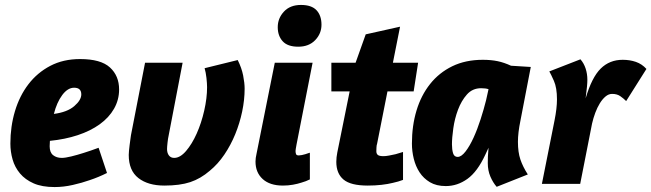

<svg xmlns="http://www.w3.org/2000/svg" viewBox="-20 -744 2636 777"><path d="M22 -163Q22 -232 40.5 -294Q59 -356 95 -403Q131 -450 183.5 -477.5Q236 -505 304 -505Q388 -505 425 -471Q462 -437 462 -382Q462 -340 441.5 -304Q421 -268 383.5 -241Q346 -214 294.5 -197Q243 -180 182 -174Q182 -170 181.5 -163.5Q181 -157 181 -152Q181 -127 195 -116Q209 -105 230 -105Q244 -105 268.5 -111Q293 -117 318 -125Q347 -134 379 -146L413 -44Q379 -27 343 -15Q312 -4 274.5 4.5Q237 13 201 13Q150 13 116 -2Q82 -17 61 -42Q40 -67 31 -98.5Q22 -130 22 -163ZM280 -389Q254 -389 232 -359.5Q210 -330 198 -283Q252 -290 280.5 -314.5Q309 -339 309 -362Q309 -389 280 -389Z M942 -501Q958 -469 964 -438.5Q970 -408 970 -385Q970 -340 960 -292.5Q950 -245 932 -201Q914 -157 888 -118.5Q862 -80 829 -53Q792 -21 750 -7Q708 7 645 7Q579 7 540 -23.5Q501 -54 501 -117Q501 -123 502 -134Q503 -145 504.5 -156.5Q506 -168 507.5 -179Q509 -190 510 -197L567 -490H719L662 -193Q660 -185 658 -167Q656 -149 656 -141Q656 -125 663.5 -115Q671 -105 685 -105Q709 -105 733 -133Q757 -161 776 -203.5Q795 -246 806.5 -296.5Q818 -347 818 -391Q818 -406 815.5 -428.5Q813 -451 808 -468Z M1198 -724Q1241 -724 1261 -702.5Q1281 -681 1281 -644Q1281 -608 1255.5 -581.5Q1230 -555 1187 -555Q1144 -555 1124 -577Q1104 -599 1104 -634Q1104 -670 1129 -697Q1154 -724 1198 -724ZM1125 7Q1072 7 1043 -19.5Q1014 -46 1014 -90Q1014 -97 1015 -105Q1016 -113 1018 -121L1092 -490H1245L1180 -159Q1178 -146 1177 -142Q1176 -138 1176 -133Q1176 -126 1178 -120.5Q1180 -115 1189 -115Q1194 -115 1201.5 -116.5Q1209 -118 1215.5 -120Q1222 -122 1227.5 -124Q1233 -126 1234 -126V-18Q1218 -10 1200 -5Q1185 0 1165.5 3.5Q1146 7 1125 7Z M1321 -490H1419L1460 -605L1599 -636L1570 -490H1672L1654 -374H1548L1506 -162Q1504 -157 1503.5 -147Q1503 -137 1503 -132Q1503 -122 1509 -117Q1515 -112 1532 -112Q1541 -112 1554.5 -114.5Q1568 -117 1581 -120Q1596 -124 1611 -129V-16Q1593 -9 1570 -4Q1550 1 1524 4Q1498 7 1468 7Q1399 7 1370 -17.5Q1341 -42 1341 -89Q1341 -97 1342 -107.5Q1343 -118 1345 -127L1395 -374H1321Z M1832 -109Q1847 -109 1864 -131Q1881 -153 1896.5 -187Q1912 -221 1925 -261.5Q1938 -302 1947 -338L1957 -383Q1946 -387 1927 -387Q1892 -387 1869.5 -361.5Q1847 -336 1833.5 -300Q1820 -264 1814.5 -225Q1809 -186 1809 -160Q1809 -139 1813.5 -124Q1818 -109 1832 -109ZM1784 9Q1746 9 1720 -6.5Q1694 -22 1678 -46.5Q1662 -71 1654.5 -101.5Q1647 -132 1647 -163Q1647 -235 1665.5 -296.5Q1684 -358 1720.5 -404Q1757 -450 1810.5 -476Q1864 -502 1934 -502Q1967 -502 1993.5 -496.5Q2020 -491 2048 -478L2128 -473L2086 -255Q2081 -231 2078.5 -209.5Q2076 -188 2076 -170Q2076 -128 2086 -98.5Q2096 -69 2116 -38L1990 12Q1975 -5 1964.5 -29.5Q1954 -54 1954 -84Q1954 -96 1954.5 -111Q1955 -126 1957 -146L1944 -118Q1912 -49 1871.5 -20Q1831 9 1784 9Z M2514 -335Q2503 -346 2490 -355Q2477 -364 2457 -364Q2443 -364 2430.5 -353.5Q2418 -343 2407.5 -326Q2397 -309 2389 -287.5Q2381 -266 2376 -244L2328 0H2173L2224 -256Q2229 -281 2231.5 -302.5Q2234 -324 2234 -342Q2234 -389 2221.5 -417Q2209 -445 2203 -455L2329 -504Q2343 -488 2350 -466.5Q2357 -445 2357 -421Q2357 -410 2355.5 -394Q2354 -378 2350 -346Q2375 -431 2411 -466.5Q2447 -502 2500 -502Q2529 -502 2553.5 -493.5Q2578 -485 2596 -465Z"/></svg>

Font: Amaranth
Style: Bold Italic
Weight: 700
Italic angle: -12°
Designer: Gesine Todt
Foundry: Gesine Todt
Version: Version 1.001